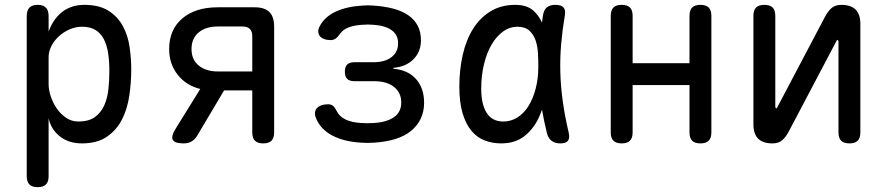

<svg xmlns="http://www.w3.org/2000/svg" viewBox="-20 -580 3640 790"><path d="M135 -560Q158 -560 169 -548.5Q180 -537 180 -514V-450Q189 -475 202.5 -495Q216 -515 234 -529.5Q252 -544 275 -552Q298 -560 327 -560Q388 -560 426 -536Q464 -512 485 -473.5Q506 -435 513 -388Q520 -341 520 -294Q520 -240 512 -186Q504 -132 482 -88.5Q460 -45 420 -17.5Q380 10 317 10Q262 10 225.5 -19.5Q189 -49 180 -94V145Q180 168 169 179Q158 190 135 190Q112 190 101 179Q90 168 90 145V-514Q90 -537 101 -548.5Q112 -560 135 -560ZM318 -470Q291 -470 266 -459Q241 -448 222 -430.5Q203 -413 191.5 -390.5Q180 -368 180 -344V-234Q180 -210 189 -183Q198 -156 214 -133Q230 -110 252.5 -95Q275 -80 302 -80Q345 -80 370 -98Q395 -116 408.5 -145.5Q422 -175 426 -212.5Q430 -250 430 -288Q430 -327 425 -360.5Q420 -394 407.5 -418.5Q395 -443 373 -456.5Q351 -470 318 -470Z M736 10Q699 10 691 -4.5Q683 -19 703 -51L804 -214Q746 -228 711 -272.5Q676 -317 676 -378Q676 -458 730 -504Q784 -550 876 -550H1028Q1069 -550 1088.5 -530.5Q1108 -511 1108 -470V-35Q1108 -12 1097 -1Q1086 10 1063 10Q1040 10 1029 -1Q1018 -12 1018 -35V-208H902L791 -21Q781 -5 767.5 2.5Q754 10 736 10ZM1018 -431Q1018 -451 1008 -461Q998 -471 978 -471H876Q827 -471 797.5 -446.5Q768 -422 768 -378Q768 -335 797.5 -310.5Q827 -286 876 -286H1018Z M1296 -473Q1316 -511 1361 -532Q1406 -553 1470 -557Q1482 -558 1493.5 -558Q1505 -558 1517 -557Q1562 -554 1598 -544.5Q1634 -535 1659.5 -517.5Q1685 -500 1698.5 -474.5Q1712 -449 1712 -414Q1712 -367 1681 -336Q1650 -305 1599 -301V-297Q1659 -292 1692 -254.5Q1725 -217 1725 -157Q1725 -120 1710.5 -90.5Q1696 -61 1669.5 -40Q1643 -19 1605 -7.5Q1567 4 1519 7Q1506 8 1492.5 8Q1479 8 1466 7Q1396 3 1348 -22Q1300 -47 1281 -92Q1275 -105 1276 -116Q1277 -127 1283.5 -134.5Q1290 -142 1302 -146.5Q1314 -151 1330 -151Q1336 -151 1341 -149.5Q1346 -148 1350 -144.5Q1354 -141 1358 -135.5Q1362 -130 1366 -122Q1377 -100 1402.5 -88Q1428 -76 1466 -74Q1479 -73 1492.5 -73Q1506 -73 1519 -74Q1571 -77 1601 -98Q1631 -119 1631 -158Q1631 -199 1601 -222.5Q1571 -246 1519 -246H1438Q1418 -246 1408.5 -255.5Q1399 -265 1399 -285Q1399 -305 1408.5 -314.5Q1418 -324 1438 -324H1516Q1564 -324 1591 -345Q1618 -366 1618 -402Q1618 -437 1591 -456Q1564 -475 1517 -478Q1505 -479 1493.5 -479Q1482 -479 1470 -478Q1438 -476 1415 -467.5Q1392 -459 1381 -443Q1375 -435 1370 -429.5Q1365 -424 1360.5 -421Q1356 -418 1351 -416.5Q1346 -415 1341 -415Q1325 -415 1313.5 -419.5Q1302 -424 1296 -431.5Q1290 -439 1289.5 -450Q1289 -461 1296 -473Z M2042 10Q2006 10 1974.5 -2Q1943 -14 1920 -41.5Q1897 -69 1883.5 -113.5Q1870 -158 1870 -224Q1870 -293 1884 -354.5Q1898 -416 1926.5 -461.5Q1955 -507 1998.5 -533.5Q2042 -560 2100 -560Q2148 -560 2175 -536Q2197 -516 2210 -487Q2212 -502 2214 -516Q2218 -541 2231 -550.5Q2244 -560 2265 -560Q2289 -560 2298.5 -549.5Q2308 -539 2304 -516Q2294 -457 2289 -399.5Q2284 -342 2285.5 -283.5Q2287 -225 2295.5 -163.5Q2304 -102 2320 -34Q2325 -12 2317 -1Q2309 10 2286 10Q2263 10 2249 -1Q2235 -12 2230 -34Q2218 -83 2210 -129Q2204 -111 2196 -94Q2174 -48 2136.5 -19Q2099 10 2042 10ZM2051 -80Q2082 -80 2108.5 -96.5Q2135 -113 2154 -143Q2173 -173 2184 -215Q2195 -257 2195 -308Q2195 -332 2193.5 -360.5Q2192 -389 2184 -413Q2176 -437 2158.5 -453.5Q2141 -470 2108 -470Q2077 -470 2050 -450.5Q2023 -431 2003 -397Q1983 -363 1971.5 -316Q1960 -269 1960 -215Q1960 -151 1982.5 -115.5Q2005 -80 2051 -80Z M2538 10Q2515 10 2504 -1Q2493 -12 2493 -35V-515Q2493 -538 2504 -549Q2515 -560 2538 -560Q2561 -560 2572 -549Q2583 -538 2583 -515V-320H2817V-515Q2817 -538 2828 -549Q2839 -560 2862 -560Q2885 -560 2896 -549Q2907 -538 2907 -515V-35Q2907 -12 2896 -1Q2885 10 2862 10Q2839 10 2828 -1Q2817 -12 2817 -35V-230H2583V-35Q2583 -12 2572 -1Q2561 10 2538 10Z M3080 -68V-515Q3080 -538 3091 -549Q3102 -560 3125 -560Q3148 -560 3159 -549Q3170 -538 3170 -515V-140Q3172 -134 3174 -134Q3176 -134 3176.5 -135.5Q3177 -137 3179 -140L3374 -510Q3386 -533 3401 -546.5Q3416 -560 3442 -560Q3481 -560 3500.5 -540.5Q3520 -521 3520 -482V-35Q3520 -12 3509 -1Q3498 10 3475 10Q3452 10 3441 -1Q3430 -12 3430 -35V-410Q3428 -416 3426 -416Q3424 -416 3423.5 -414.5Q3423 -413 3421 -410L3226 -40Q3214 -17 3199 -3.5Q3184 10 3158 10Q3119 10 3099.5 -9.5Q3080 -29 3080 -68Z"/></svg>

Font: Maple Mono NF CN
Style: Regular
Weight: 400
Monospace: yes
Designer: subframe7536
Version: Version 7.000